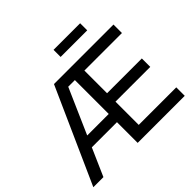

<svg xmlns="http://www.w3.org/2000/svg" viewBox="-205 -1145 1386 1386"><g transform="rotate(-45 488.0 -452.0)"><path d="M8.8 0 334.5 -727.5H941.9V-641.1H558.6V-409.7H913.6V-323.7H558.6V-86.4H941.9V0H461.4V-641.1H393.6L111.8 0ZM171.9 -211.4V-295.4H506.8V-211.4ZM778.3 -904.3V-832H506.8V-904.3Z"/></g></svg>

Font: Inter Cardless Display
Style: Regular
Weight: 400
Designer: Rasmus Andersson
Foundry: rsms
Version: Version 4.001;git-9221beed3